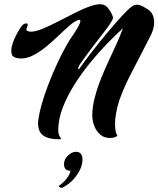

<svg xmlns="http://www.w3.org/2000/svg" viewBox="-20 -648 745 903"><path d="M257 7Q208 7 183.5 -10.5Q159 -28 159 -68Q159 -73 159.5 -78Q160 -83 161 -89Q164 -114 175.5 -155.5Q187 -197 206.5 -248.5Q226 -300 251.5 -354.5Q277 -409 307 -459Q310 -464 322.5 -482Q335 -500 346.5 -520Q358 -540 358 -549Q358 -558 346 -553Q329 -547 306 -527Q283 -507 256 -481Q229 -455 199.5 -430.5Q170 -406 139.5 -389.5Q109 -373 80 -373Q73 -373 65.5 -374Q58 -375 50 -378Q33 -384 33 -408Q33 -431 46.5 -462.5Q60 -494 80 -523Q85 -531 92 -534.5Q99 -538 103 -538Q111 -538 111 -531Q111 -528 108 -523Q107 -519 105.5 -516Q104 -513 104 -511Q104 -504 111 -501.5Q118 -499 126 -499Q147 -499 181 -513Q215 -527 254.5 -547.5Q294 -568 333.5 -588Q373 -608 407 -619.5Q441 -631 463 -627Q480 -623 493.5 -603Q507 -583 511 -568Q513 -562 505 -548Q497 -534 484.5 -517Q472 -500 460 -485Q448 -470 442 -462Q429 -446 412.5 -423.5Q396 -401 380 -379.5Q364 -358 354 -343Q348 -333 348 -325.5Q348 -318 352 -323Q379 -362 415 -408Q451 -454 487.5 -497.5Q524 -541 553.5 -573Q583 -605 597 -615Q611 -626 624 -626Q634 -626 644 -621.5Q654 -617 667 -609Q688 -598 696.5 -581Q705 -564 705 -544Q705 -528 700.5 -511.5Q696 -495 688 -480Q641 -387 603 -315Q565 -243 542 -179Q532 -148 526.5 -118.5Q521 -89 521 -65Q521 -25 532 -11Q529 -5 518.5 -2Q508 1 497 1Q470 1 451.5 -15Q433 -31 423.5 -55.5Q414 -80 414 -106Q414 -144 425.5 -188.5Q437 -233 454.5 -277Q472 -321 490 -359Q508 -397 520 -424Q534 -454 544 -478.5Q554 -503 558 -515Q526 -486 485.5 -444.5Q445 -403 404.5 -353.5Q364 -304 330 -250Q296 -196 275 -141.5Q254 -87 254 -36Q254 -13 265 0Q267 4 267 4Q267 7 257 7ZM271 235Q264 235 259 231.5Q254 228 260 224Q280 210 295.5 189Q311 168 311 155Q295 155 288 146.5Q281 138 281 125Q281 101 299.5 83.5Q318 66 337 66Q368 66 368 103Q368 126 356.5 149.5Q345 173 328.5 192Q312 211 296 221Q287 227 281 230.5Q275 234 273 235Z"/></svg>

Font: Praise
Style: Regular
Weight: 400
Designer: Robert E. Leuschke
Foundry: Robert E. Leuschke
Version: Version 1.100; ttfautohint (v1.8.3)